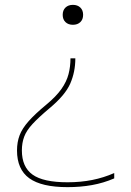

<svg xmlns="http://www.w3.org/2000/svg" viewBox="-20 -550 540 790"><path d="M290 -310Q290 -254 269 -206Q248 -158 183 -104Q139 -67 114 -40Q89 -13 79.5 12.5Q70 38 70 69Q70 137 114 168.5Q158 200 258 200Q312 200 359.5 190.5Q407 181 450 162V184Q406 203 358.5 211.5Q311 220 258 220Q151 220 100.5 183.5Q50 147 50 69Q50 35 60.5 7Q71 -21 97.5 -51Q124 -81 170 -119Q211 -153 232.5 -183.5Q254 -214 262 -245Q270 -276 270 -310ZM280 -530Q299 -530 310.5 -519Q322 -508 322 -489Q322 -470 310.5 -459Q299 -448 280 -448Q261 -448 249.5 -459Q238 -470 238 -489Q238 -508 249.5 -519Q261 -530 280 -530Z"/></svg>

Font: M PLUS 1 Code Thin
Style: Regular
Weight: 250
Designer: Coji Morishita
Foundry: UNDERFOREST DESIGN
Version: Version 1.002